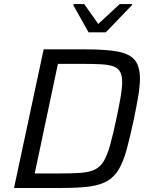

<svg xmlns="http://www.w3.org/2000/svg" viewBox="-20 -933 741 953"><path d="M49.6 0 196.6 -688H406.2Q507.9 -688 566.4 -676.6Q624.9 -665.2 649.7 -634Q674.6 -602.8 674.6 -542Q674.6 -506.1 666.4 -456.8Q658.2 -407.6 644.7 -342.4Q625.7 -253.6 609.3 -192.9Q592.8 -132.3 570.6 -94Q548.3 -55.7 513.5 -35.2Q478.6 -14.6 424.5 -7.3Q370.3 0 289 0ZM152.3 -72H272.5Q337.6 -72 380 -75Q422.4 -78 449.8 -90.8Q477.2 -103.7 494.7 -132.6Q512.2 -161.5 526.5 -212.7Q540.8 -263.9 557.7 -344Q571 -406.4 578.7 -451Q586.4 -495.5 586.4 -525.7Q586.4 -558.7 575.8 -577.3Q565.2 -595.8 541.8 -603.9Q518.4 -612 480.6 -614Q442.9 -616 387.7 -616H267.5ZM419.6 -772.6 343.9 -907.3 345.4 -912.8H398.1L467.8 -814L574.3 -912.8H636.4L634.8 -907.3L505.3 -772.6Z"/></svg>

Font: Saira Thin
Style: Italic
Weight: 100
Italic angle: -12°
Designer: Hector Gatti with collaboration of the Omnibus-Type team
Foundry: Omnibus-Type
Version: Version 1.101